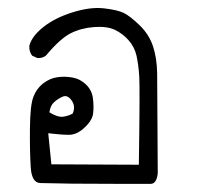

<svg xmlns="http://www.w3.org/2000/svg" viewBox="-20 -301 540 476"><path d="M158.2 154.3Q101.6 153.3 80.1 152.8Q58.6 152.3 56.2 113.8Q53.7 75.2 54.2 18.1Q54.7 -39.1 62.5 -60.1Q70.3 -81.1 86.4 -93.8Q102.5 -106.4 121.1 -109.4Q139.6 -112.3 159.2 -108.9Q178.7 -105.5 193.4 -91.3Q208 -77.1 210.4 -57.1Q212.9 -37.1 210.9 -20Q209 -2.9 189.9 15.1Q170.9 33.2 150.9 33.2Q130.9 33.2 99.6 29.3L107.4 106.4L324.2 107.4Q327.1 -83 325.2 -112.3Q323.2 -141.6 318.4 -163.1Q313.5 -184.6 298.8 -201.2Q284.2 -217.8 264.6 -227.1Q245.1 -236.3 212.9 -233.9Q180.7 -231.4 154.8 -218.3Q128.9 -205.1 93.8 -163.1Q85 -156.2 72.3 -157.2L59.6 -163.1Q51.8 -173.8 52.7 -187.5Q58.6 -210.9 87.4 -233.9Q116.2 -256.8 160.2 -270.5Q204.1 -284.2 237.8 -280.3Q271.5 -276.4 286.6 -269Q301.8 -261.7 325.7 -238.8Q349.6 -215.8 359.4 -186Q369.1 -156.2 369.6 -119.1Q370.1 -82 371.1 128.9Q368.2 154.3 354 154.8Q339.8 155.3 158.2 154.3ZM160.2 -19.5Q168 -37.1 157.7 -51.8Q147.5 -66.4 135.7 -61.5Q124 -56.6 114.3 -47.9Q104.5 -39.1 102.5 -22.5Q123 -9.8 136.7 -11.7Q150.4 -13.7 160.2 -19.5Z"/></svg>

Font: JasonHandwriting1
Style: Regular
Weight: 400
Version: Version 1.48.20